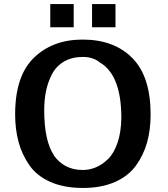

<svg xmlns="http://www.w3.org/2000/svg" viewBox="-20 -911 832 951"><path d="M229 -776V-891H345V-776ZM436 -776V-891H552V-776ZM55 -345Q55 -535 148 -625Q241 -715 389 -715Q545 -715 635.5 -623.5Q726 -532 726 -344Q726 -268 708.5 -205.5Q691 -143 653.5 -91Q616 -39 549 -9.5Q482 20 391 20Q298 20 230.5 -9.5Q163 -39 126 -92Q89 -145 72 -207.5Q55 -270 55 -345ZM199 -365Q199 -214 247 -142H246Q298 -69 390 -69Q423 -69 454.5 -82Q486 -95 515 -123Q544 -151 562 -203.5Q580 -256 581 -327Q581 -535 479 -599V-598Q445 -629 390 -629Q336 -629 297 -606Q258 -583 237.5 -543.5Q217 -504 208 -460Q199 -416 199 -365Z"/></svg>

Font: Coval
Style: ExtraBold
Weight: 800
Foundry: Context Ltd
Version: Version 001.000